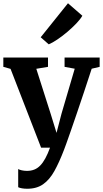

<svg xmlns="http://www.w3.org/2000/svg" viewBox="-20 -909 634 1182"><path d="M148 253Q130.5 253 115.8 250.5Q101 248 92 243.5V131.5Q98.5 136 114 139.5Q129.5 143 146 143Q170.5 143 190.5 135.2Q210.5 127.5 227.2 110.5Q244 93.5 259 66Q274 38.5 288 0H233L45 -485L0.5 -497.5V-555H275.5V-497.5L203.5 -485.5L292 -208L328 -91L358.5 -208.5L440 -486L377.5 -497.5V-555H593.5V-497.5L544.5 -486Q521.5 -415.5 498.5 -346.2Q475.5 -277 454.5 -215.5Q433.5 -154 416.5 -105Q399.5 -56 388.2 -24.8Q377 6.5 374 13.5Q344.5 90.5 314.8 144Q285 197.5 245.5 225.2Q206 253 148 253ZM279.5 -636.5 230.5 -679.5 398.5 -889 487 -812Q475 -791 449.8 -764.5Q424.5 -738 393.5 -711.8Q362.5 -685.5 332.5 -665.5Q302.5 -645.5 281 -636.5Z"/></svg>

Font: Merriweather 20pt
Style: Bold
Weight: 700
Version: Version 2.100